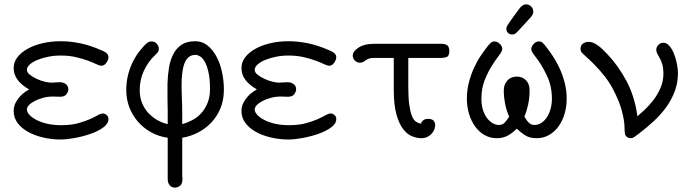

<svg xmlns="http://www.w3.org/2000/svg" viewBox="-20 -632 3190 885"><path d="M43 -120Q43 -142 52.5 -159.5Q62 -177 74 -189.5Q86 -202 97.5 -209.5Q109 -217 114 -220Q80 -239 61.5 -263.5Q43 -288 43 -318Q43 -346 60.5 -368.5Q78 -391 108 -407.5Q138 -424 177 -433Q216 -442 260 -442Q303 -442 349.5 -432.5Q396 -423 448 -400Q451 -399 456 -396.5Q461 -394 466.5 -390.5Q472 -387 476 -381.5Q480 -376 480 -368Q480 -357 470.5 -343Q461 -329 447 -329Q439 -329 423.5 -336.5Q408 -344 385 -352.5Q362 -361 330.5 -368.5Q299 -376 259 -376Q230 -376 202.5 -370.5Q175 -365 153 -356Q131 -347 117.5 -335Q104 -323 104 -310Q104 -298 117.5 -287.5Q131 -277 149 -268.5Q167 -260 186 -255.5Q205 -251 216 -251Q222 -251 233 -252Q244 -253 255 -253Q268 -253 276 -249Q284 -245 288.5 -239.5Q293 -234 294 -228.5Q295 -223 295 -220Q295 -210 286.5 -198Q278 -186 257 -186Q250 -186 242 -186.5Q234 -187 223 -187Q201 -187 180 -181.5Q159 -176 142 -167.5Q125 -159 114.5 -148.5Q104 -138 104 -127Q104 -116 115 -103.5Q126 -91 146.5 -80Q167 -69 196 -62Q225 -55 262 -55Q306 -55 338 -63.5Q370 -72 392.5 -82Q415 -92 430 -100.5Q445 -109 455 -109H458Q466 -107 473 -100.5Q480 -94 480 -83Q480 -62 456 -44.5Q432 -27 397.5 -15Q363 -3 325 4Q287 11 260 11Q217 11 177.5 1.5Q138 -8 108 -25Q78 -42 60.5 -66Q43 -90 43 -120Z M562 -217Q562 -256 571 -289.5Q580 -323 593.5 -349.5Q607 -376 622.5 -395.5Q638 -415 650 -427Q655 -432 661.5 -436.5Q668 -441 679 -441Q694 -441 703 -430Q712 -419 712 -407Q712 -396 706 -389.5Q700 -383 694 -377Q663 -348 643.5 -306.5Q624 -265 624 -217Q624 -184 635 -157Q646 -130 664.5 -110.5Q683 -91 706 -78Q729 -65 753 -60V-110Q753 -113 753 -116.5Q753 -120 753 -127.5Q753 -135 752.5 -148Q752 -161 752 -184V-245Q753 -282 758.5 -317.5Q764 -353 778 -381Q792 -409 816.5 -425.5Q841 -442 880 -442Q912 -442 936.5 -422.5Q961 -403 978 -371Q995 -339 1003.5 -299Q1012 -259 1012 -218Q1012 -171 996 -132.5Q980 -94 953 -66Q926 -38 891.5 -20.5Q857 -3 820 3V182Q820 183 820.5 185.5Q821 188 821 192Q821 217 809 225Q797 233 787 233Q783 233 777 231.5Q771 230 766 226Q761 222 757 214Q753 206 753 193V3Q711 -3 676 -22.5Q641 -42 615.5 -71.5Q590 -101 576 -138Q562 -175 562 -217ZM817 -240Q817 -209 818.5 -176.5Q820 -144 820 -102V-60Q843 -66 866 -78Q889 -90 907 -109.5Q925 -129 936.5 -157Q948 -185 948 -221Q948 -266 941.5 -296.5Q935 -327 925 -345.5Q915 -364 903 -371.5Q891 -379 881 -379Q862 -379 849.5 -368.5Q837 -358 830 -339Q823 -320 820 -295Q817 -270 817 -240Z M1093 -120Q1093 -142 1102.5 -159.5Q1112 -177 1124 -189.5Q1136 -202 1147.5 -209.5Q1159 -217 1164 -220Q1130 -239 1111.5 -263.5Q1093 -288 1093 -318Q1093 -346 1110.5 -368.5Q1128 -391 1158 -407.5Q1188 -424 1227 -433Q1266 -442 1310 -442Q1353 -442 1399.5 -432.5Q1446 -423 1498 -400Q1501 -399 1506 -396.5Q1511 -394 1516.5 -390.5Q1522 -387 1526 -381.5Q1530 -376 1530 -368Q1530 -357 1520.5 -343Q1511 -329 1497 -329Q1489 -329 1473.5 -336.5Q1458 -344 1435 -352.5Q1412 -361 1380.5 -368.5Q1349 -376 1309 -376Q1280 -376 1252.5 -370.5Q1225 -365 1203 -356Q1181 -347 1167.5 -335Q1154 -323 1154 -310Q1154 -298 1167.5 -287.5Q1181 -277 1199 -268.5Q1217 -260 1236 -255.5Q1255 -251 1266 -251Q1272 -251 1283 -252Q1294 -253 1305 -253Q1318 -253 1326 -249Q1334 -245 1338.5 -239.5Q1343 -234 1344 -228.5Q1345 -223 1345 -220Q1345 -210 1336.5 -198Q1328 -186 1307 -186Q1300 -186 1292 -186.5Q1284 -187 1273 -187Q1251 -187 1230 -181.5Q1209 -176 1192 -167.5Q1175 -159 1164.5 -148.5Q1154 -138 1154 -127Q1154 -116 1165 -103.5Q1176 -91 1196.5 -80Q1217 -69 1246 -62Q1275 -55 1312 -55Q1356 -55 1388 -63.5Q1420 -72 1442.5 -82Q1465 -92 1480 -100.5Q1495 -109 1505 -109H1508Q1516 -107 1523 -100.5Q1530 -94 1530 -83Q1530 -62 1506 -44.5Q1482 -27 1447.5 -15Q1413 -3 1375 4Q1337 11 1310 11Q1267 11 1227.5 1.5Q1188 -8 1158 -25Q1128 -42 1110.5 -66Q1093 -90 1093 -120Z M1606 -376Q1606 -395 1632.5 -412.5Q1659 -430 1701 -430H2017Q2031 -430 2041 -423.5Q2051 -417 2051 -397Q2051 -374 2039 -369.5Q2027 -365 2015 -365H1862V-231Q1862 -181 1866.5 -149Q1871 -117 1878.5 -98Q1886 -79 1897 -71.5Q1908 -64 1920 -62Q1928 -84 1953 -84Q1973 -84 1979.5 -74.5Q1986 -65 1986 -55Q1986 -46 1982 -35.5Q1978 -25 1970 -16Q1962 -7 1950 -1Q1938 5 1922 5Q1903 5 1880.5 -3.5Q1858 -12 1839 -36Q1820 -60 1807.5 -104Q1795 -148 1795 -219V-365H1704Q1688 -365 1679.5 -361.5Q1671 -358 1665.5 -354Q1660 -350 1654.5 -346.5Q1649 -343 1639 -343Q1625 -343 1615.5 -353Q1606 -363 1606 -376Z M2314 -499Q2314 -504 2316 -509Q2318 -514 2324 -523Q2330 -532 2341.5 -548Q2353 -564 2373 -591Q2388 -612 2405 -612Q2418 -612 2428 -602.5Q2438 -593 2438 -578Q2438 -572 2435.5 -566Q2433 -560 2425.5 -551.5Q2418 -543 2405 -529Q2392 -515 2371 -492Q2363 -483 2356.5 -478Q2350 -473 2341 -473H2340Q2329 -473 2321.5 -480.5Q2314 -488 2314 -499ZM2132 -177Q2132 -217 2141.5 -253Q2151 -289 2165.5 -320.5Q2180 -352 2197.5 -377.5Q2215 -403 2231 -423Q2236 -429 2242.5 -435Q2249 -441 2260 -441Q2271 -441 2283 -430.5Q2295 -420 2295 -406Q2295 -396 2280 -376.5Q2265 -357 2247 -328.5Q2229 -300 2214 -262.5Q2199 -225 2199 -177Q2199 -150 2205.5 -127.5Q2212 -105 2223.5 -89.5Q2235 -74 2249.5 -65Q2264 -56 2279 -56Q2296 -56 2306 -66.5Q2316 -77 2327 -94Q2314 -123 2308 -155Q2302 -187 2302 -211Q2302 -234 2309.5 -247.5Q2317 -261 2326.5 -268Q2336 -275 2346 -277Q2356 -279 2362 -279Q2387 -279 2404 -262.5Q2421 -246 2421 -217Q2421 -181 2414.5 -150.5Q2408 -120 2397 -94Q2411 -71 2421 -63.5Q2431 -56 2443 -56Q2461 -56 2476 -66Q2491 -76 2501.5 -92.5Q2512 -109 2518 -131Q2524 -153 2524 -177Q2524 -236 2499.5 -286.5Q2475 -337 2447 -372Q2441 -380 2435 -388.5Q2429 -397 2429 -406Q2429 -417 2439.5 -429Q2450 -441 2464 -441Q2475 -441 2481.5 -434.5Q2488 -428 2493 -422Q2509 -402 2526.5 -376Q2544 -350 2558.5 -319Q2573 -288 2582.5 -252Q2592 -216 2592 -177Q2592 -139 2582 -106Q2572 -73 2553.5 -48Q2535 -23 2509.5 -9Q2484 5 2453 5Q2421 5 2399.5 -9Q2378 -23 2362 -39Q2348 -24 2325 -9.5Q2302 5 2270 5Q2239 5 2213.5 -9.5Q2188 -24 2170 -49Q2152 -74 2142 -107Q2132 -140 2132 -177Z M2656 -408Q2656 -422 2666.5 -430.5Q2677 -439 2693 -439Q2706 -439 2717.5 -433.5Q2729 -428 2739.5 -420Q2750 -412 2759.5 -402.5Q2769 -393 2777 -385Q2829 -331 2867.5 -259Q2906 -187 2918 -96Q2931 -107 2951 -125.5Q2971 -144 2990.5 -169Q3010 -194 3024 -225.5Q3038 -257 3038 -293Q3038 -317 3033 -334Q3028 -351 3021.5 -363Q3015 -375 3010 -384Q3005 -393 3005 -402Q3005 -415 3014.5 -425Q3024 -435 3038 -435Q3053 -435 3065.5 -420.5Q3078 -406 3086.5 -384.5Q3095 -363 3100 -338.5Q3105 -314 3105 -295Q3105 -253 3091.5 -215Q3078 -177 3054 -142.5Q3030 -108 2996 -76Q2962 -44 2921 -13Q2913 -8 2905 -1.5Q2897 5 2886 5Q2875 4 2869 -1.5Q2863 -7 2861 -13Q2859 -19 2858.5 -48.5Q2858 -78 2846 -122.5Q2834 -167 2804.5 -223Q2775 -279 2715 -339Q2696 -358 2684.5 -368Q2673 -378 2666.5 -384.5Q2660 -391 2658 -395.5Q2656 -400 2656 -408Z"/></svg>

Font: CMU Typewriter Custom
Style: Regular
Weight: 500
Monospace: yes
Version: Version 0.7.0